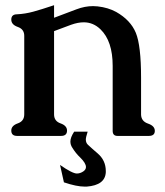

<svg xmlns="http://www.w3.org/2000/svg" viewBox="-20 -502 622 723"><path d="M259.3 -6.3H310.1Q303.2 15.1 303.2 23.4Q303.2 35.6 311 43Q328.1 59.1 347.2 75.2Q378.4 101.6 378.4 142.1V146.5Q376 195.3 306.6 200.7H298.8Q268.1 200.7 220.7 184.6L206.1 119.1Q252.4 151.4 269.5 151.4Q281.7 151.4 293.5 143.6Q303.7 136.7 303.7 127Q303.7 112.3 281.7 90.8Q265.1 75.2 252 53.7Q245.1 43.5 245.1 30.8Q245.1 15.6 259.3 -6.3ZM183.6 -482.4V-435.1L267.6 -466.8Q299.3 -479 330.6 -479Q339.4 -479 347.7 -478Q387.2 -473.6 417.5 -457Q471.7 -426.3 491.5 -378.4Q511.2 -330.6 511.2 -209V-70.8Q511.7 -45.4 537.4 -36.6Q563 -27.8 563 -9.3Q563 9.8 540.5 9.8H422.4Q404.3 9.8 404.3 -9.3V-253.9Q404.3 -347.2 358.4 -391.6Q331.1 -418 295.4 -418Q273.4 -418 247.6 -408.7L183.6 -384.8V-71.3Q183.6 -45.9 208 -37.4Q232.4 -28.8 232.4 -10.3Q232.4 9.8 210 9.8H44.4Q22.5 9.8 22.5 -10.3Q22.5 -28.8 46.9 -37.4Q71.3 -45.9 71.3 -71.3V-367.2Q71.3 -392.1 46.9 -400.6Q22.5 -409.2 22.5 -428.2Q22.5 -448.2 44.4 -448.2Q74.7 -449.7 105.2 -458Q135.7 -466.3 183.6 -482.4Z"/></svg>

Font: Caudex
Style: Bold
Weight: 700
Version: Version 1.01